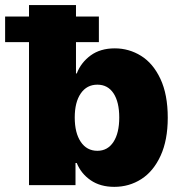

<svg xmlns="http://www.w3.org/2000/svg" viewBox="-66 -727 711 754"><path d="M47.9 -561.5H-45.9V-662.1H47.9V-707H232.4V-662.1H322.3V-561.5H232.4V-438.5H235.4Q252 -481.4 290 -509.3Q328.1 -537.1 384.8 -537.1Q440.4 -537.1 487.8 -507.8Q535.2 -478.5 564 -417.2Q592.8 -356 592.8 -264.6Q592.8 -176.8 564.7 -115.5Q536.6 -54.2 489 -23.7Q441.4 6.8 382.8 6.8Q328.1 6.8 290.3 -19Q252.4 -44.9 235.4 -86.9H230.5V0H47.9ZM316.4 -134.8Q356.9 -134.8 379.6 -169.7Q402.3 -204.6 402.3 -265.6Q402.3 -326.2 379.9 -360.4Q357.4 -394.5 316.4 -394.5Q274.9 -394.5 251.2 -360.1Q227.5 -325.7 227.5 -265.6Q227.5 -205.1 251.2 -169.9Q274.9 -134.8 316.4 -134.8Z"/></svg>

Font: Pretendard JP Black
Style: Regular
Weight: 900
Designer: Base glyphs from Inter by Rasmus Andersson; Hangeul glyphs from Noto Sans CJK(Source Han Sans) by Jang Soo-young and Kan
Foundry: Kil Hyung-jin
Version: Version 1.309